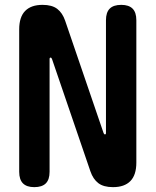

<svg xmlns="http://www.w3.org/2000/svg" viewBox="-20 -760 640 790"><path d="M59 -639Q59 -690 83.5 -715Q108 -740 155 -740Q194 -740 215.5 -723.5Q237 -707 248 -675L406 -213Q407 -210 408.5 -208.5Q410 -207 412 -207Q414 -207 415 -208.5Q416 -210 416 -213V-677Q416 -709 431.5 -724.5Q447 -740 479 -740Q510 -740 525.5 -724.5Q541 -709 541 -677V-91Q541 -40 516.5 -15Q492 10 445 10Q406 10 384.5 -6.5Q363 -23 352 -55L194 -517Q193 -520 191.5 -521.5Q190 -523 188 -523Q186 -523 185 -521.5Q184 -520 184 -517V-53Q184 -21 168.5 -5.5Q153 10 121 10Q90 10 74.5 -5.5Q59 -21 59 -53Z"/></svg>

Font: Maple Mono Normal NL
Style: Bold
Weight: 700
Monospace: yes
Designer: subframe7536
Version: Version 7.000